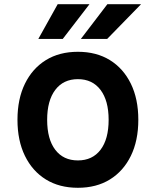

<svg xmlns="http://www.w3.org/2000/svg" viewBox="-20 -874 740 912"><path d="M350 18Q262 18 198 -21.5Q134 -61 98.5 -133.5Q63 -206 63 -305Q63 -404 98.5 -476.5Q134 -549 198 -588.5Q262 -628 350 -628Q438 -628 502 -588.5Q566 -549 601.5 -476.5Q637 -404 637 -305Q637 -206 601.5 -133.5Q566 -61 502 -21.5Q438 18 350 18ZM350 -112Q419 -112 457.5 -162.5Q496 -213 496 -305Q496 -396 457.5 -447Q419 -498 350 -498Q281 -498 242.5 -447Q204 -396 204 -305Q204 -213 242.5 -162.5Q281 -112 350 -112ZM162 -689 254 -854H405L278 -689ZM364 -689 490 -854H650L489 -689Z"/></svg>

Font: Martian Mono SemiBold
Style: Regular
Weight: 600
Monospace: yes
Designer: Roman Shamin
Foundry: Evil Martians
Version: Version 1.000; ttfautohint (v1.8.4.7-5d5b)